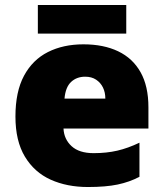

<svg xmlns="http://www.w3.org/2000/svg" viewBox="-20 -741 658 771"><path d="M315 -563Q396 -563 454.5 -535Q513 -507 544.5 -451Q576 -395 576 -310V-225H235Q237 -182 267.5 -154Q298 -126 356 -126Q408 -126 451 -136Q494 -146 540 -168V-31Q500 -10 452.5 0Q405 10 333 10Q249 10 183.5 -19.5Q118 -49 80 -112Q42 -175 42 -273Q42 -373 76.5 -437Q111 -501 172.5 -532Q234 -563 315 -563ZM322 -433Q288 -433 265.5 -412Q243 -391 239 -345H403Q403 -370 393.5 -389.5Q384 -409 366 -421Q348 -433 322 -433ZM487 -721V-606H132V-721Z"/></svg>

Font: Noto Sans Hebrew Black
Style: Regular
Weight: 900
Designer: Monotype Design Team
Foundry: Monotype Imaging Inc.
Version: Version 2.003